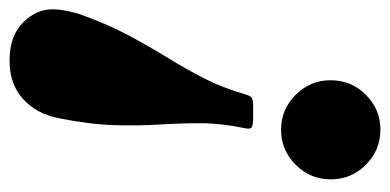

<svg xmlns="http://www.w3.org/2000/svg" viewBox="-227 -572 816 402"><g transform="rotate(-90 181.0 -371.0)"><path d="M352 -611Q330 -550.5 306.5 -507Q283 -463.5 260.5 -427Q238 -390.5 218.2 -352.2Q198.5 -314 184 -264Q181 -253.5 176 -251.2Q171 -249 157.5 -249H136.5Q121.5 -249 116.2 -251.5Q111 -254 113.5 -266Q124 -316.5 124 -359.5Q124 -402.5 121.2 -446Q118.5 -489.5 120 -540.2Q121.5 -591 134.5 -656Q143.5 -702.5 174.8 -730.8Q206 -759 255 -759Q306.5 -759 334.5 -731.2Q362.5 -703.5 362.5 -669Q362.5 -655.5 359.2 -639.2Q356 -623 352 -611ZM6.5 -86.5Q6.5 -129.5 37 -160Q67.5 -190.5 110.5 -190.5Q153 -190.5 183.5 -160Q214 -129.5 214 -86.5Q214 -43.5 183.5 -13Q153 17.5 110.5 17.5Q67.5 17.5 37 -13Q6.5 -43.5 6.5 -86.5Z"/></g></svg>

Font: Besley* Condensed Heavy
Style: Italic
Weight: 800
Width: 3
Italic angle: -13°
Designer: Owen Earl
Foundry: indestructible type*
Version: Version 3.000; ttfautohint (v1.8.3)